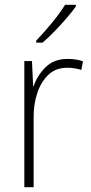

<svg xmlns="http://www.w3.org/2000/svg" viewBox="-20 -785 382 805"><path d="M263 -538Q299 -538 328 -528L321 -492Q307 -496 292.5 -498.5Q278 -501 262 -501Q215 -501 184 -472.5Q153 -444 136.5 -395.5Q120 -347 121 -288V0H82V-529H114L119 -424H121Q136 -468 171 -503Q206 -538 263 -538ZM298 -758Q282 -735 258 -707.5Q234 -680 208 -653Q182 -626 158 -606H132V-615Q164 -648 198 -689.5Q232 -731 253 -765H298Z"/></svg>

Font: Noto Sans Sinhala SemiCondensed ExtraLight
Style: Regular
Weight: 200
Width: 4
Designer: Jelle Bosma - Monotype Design Team
Foundry: Monotype Imaging Inc.
Version: Version 2.006; ttfautohint (v1.8.4.7-5d5b)